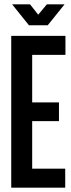

<svg xmlns="http://www.w3.org/2000/svg" viewBox="-20 -869 331 889"><path d="M201 -752 279 -849H197L157 -801L119 -849H36L114 -752ZM32 -703V0H282V-88H129V-308H253V-395H129V-615H283V-703Z"/></svg>

Font: Modon Arabic
Style: Bold
Weight: 700
Designer: Ahmedzaza
Foundry: Ahmedzaza
Version: Version 2.010